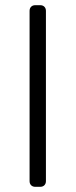

<svg xmlns="http://www.w3.org/2000/svg" viewBox="-20 -720 291 740"><path d="M116 0Q106 0 100 -6Q94 -12 94 -22V-678Q94 -688 100 -694Q106 -700 116 -700H135Q145 -700 151 -694Q157 -688 157 -678V-22Q157 -12 151 -6Q145 0 135 0Z"/></svg>

Font: Rubik Light
Style: Regular
Weight: 300
Designer: Hubert and Fischer
Foundry: Hubert and Fischer
Version: Version 2.300;gftools[0.9.30]